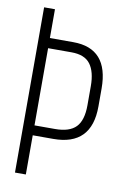

<svg xmlns="http://www.w3.org/2000/svg" viewBox="-81 -751 539 801"><g transform="rotate(10 188.5 -350.0)"><path d="M86 -578H185Q335 -578 335 -408V-332Q335 -166 173 -166H86V0H40V-700H86ZM86 -208H173Q234 -208 261.5 -236.5Q289 -265 289 -329V-410Q289 -471 265 -503Q241 -535 185 -535H86Z"/></g></svg>

Font: TypoPRO Bebas Neue
Style: Regular
Weight: 400
Designer: Ryoichi Tsunekawa
Foundry: Ryoichi Tsunekawa
Version: Version 001.003